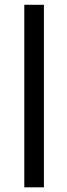

<svg xmlns="http://www.w3.org/2000/svg" viewBox="-20 -802 287 822"><path d="M168 -781.5V0H84V-781.5Z"/></svg>

Font: Epilogue
Style: Regular
Weight: 400
Designer: Tyler Finck
Foundry: Etcetera Type Co
Version: Version 2.112